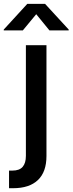

<svg xmlns="http://www.w3.org/2000/svg" viewBox="-64 -783 381 1007"><path d="M71.8 -545.9H179.7V35.2Q179.7 118.7 134.8 161.4Q89.8 204.1 4.9 204.1H-16.6V111.8H0.5Q38.1 111.8 54.9 92Q71.8 72.3 71.8 34.7ZM55.7 -623.5H-44.4V-627.9L79.1 -762.7H172.4L296.4 -627.9V-623.5H195.3L126 -708.5Z"/></svg>

Font: Inter Medium
Style: Regular
Weight: 500
Designer: Rasmus Andersson
Foundry: rsms
Version: Version 4.001;git-9221beed3